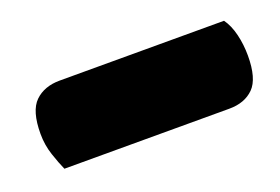

<svg xmlns="http://www.w3.org/2000/svg" viewBox="-37 -774 424 291"><g transform="rotate(-20 175.0 -628.0)"><path d="M30 -564Q25 -575 19.5 -591.5Q14 -608 14 -626Q14 -663 29 -677.5Q44 -692 69 -692H334Q342 -681 346 -664.5Q350 -648 350 -630Q350 -593 335.5 -578.5Q321 -564 296 -564Z"/></g></svg>

Font: Baloo Paaji
Style: Regular
Weight: 400
Designer: Shuchita Grover and Ek Type
Foundry: Ek Type
Version: Version 1.007;PS 1.000;hotconv 1.0.88;makeotf.lib2.5.647800